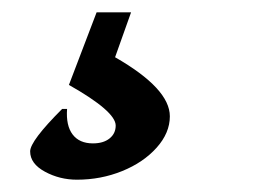

<svg xmlns="http://www.w3.org/2000/svg" viewBox="-20 -52 429 312"><path d="M193 -32 167 41Q256 92 256 137Q256 164 234.5 188Q213 212 178.5 226Q144 240 105 240Q77 240 53 227Q29 214 29 194Q29 177 81 125H89Q87 152 98 166.5Q109 181 131 181Q148 181 158 173Q168 165 168 152Q168 129 92 86L137 -32Z"/></svg>

Font: Alegreya ExtraBold
Style: Italic
Weight: 800
Italic angle: -7°
Designer: Juan Pablo del Peral
Foundry: Huerta Tipografica
Version: Version 2.007; ttfautohint (v1.6)